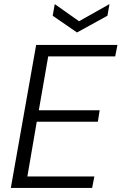

<svg xmlns="http://www.w3.org/2000/svg" viewBox="-20 -920 595 940"><path d="M33 0 157 -700H555L544 -644H216L170 -380H468L459 -324H160L114 -56H442L431 0ZM516 -900 506 -843 357 -761 238 -843 248 -900 367 -816Z"/></svg>

Font: DM Sans 20pt Light
Style: Italic
Weight: 300
Italic angle: -10°
Version: Version 4.004;gftools[0.9.30]